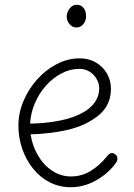

<svg xmlns="http://www.w3.org/2000/svg" viewBox="-20 -785 562 803"><path d="M276 -2Q228 -2 188 -22.5Q148 -43 118.5 -79.5Q89 -116 73 -162.5Q57 -209 57 -260Q57 -312 78 -362Q99 -412 135 -452.5Q171 -493 217.5 -517Q264 -541 314 -541Q351 -541 380.5 -524Q410 -507 427 -478Q444 -449 444 -413Q444 -373 425.5 -341Q407 -309 368 -285Q322 -255 257 -240.5Q192 -226 108 -223Q115 -176 138.5 -135.5Q162 -95 198 -71Q234 -47 277 -47Q320 -47 357.5 -69Q395 -91 429 -133Q434 -139 438.5 -142Q443 -145 448 -145Q454 -145 459.5 -141.5Q465 -138 468 -133Q471 -128 471 -122Q472 -117 469 -111Q466 -105 460 -97Q427 -55 378 -28.5Q329 -2 276 -2ZM106 -268Q171 -269 229.5 -280.5Q288 -292 326 -314Q357 -330 376 -356.5Q395 -383 395 -415Q395 -436 384 -455Q373 -474 354.5 -485.5Q336 -497 312 -497Q273 -497 237 -478Q201 -459 172 -426.5Q143 -394 125.5 -352.5Q108 -311 106 -268ZM299 -670Q283 -670 271 -684Q259 -698 259 -715Q259 -733 271 -749Q283 -765 300 -765Q314 -765 322.5 -758.5Q331 -752 335.5 -741.5Q340 -731 340 -718Q340 -698 328.5 -684Q317 -670 299 -670Z"/></svg>

Font: Playpen Sans ExtraLight
Style: Regular
Weight: 250
Designer: Laura Meseguer, Veronika Burian, José Scaglione
Foundry: TypeTogether
Version: Version 1.001